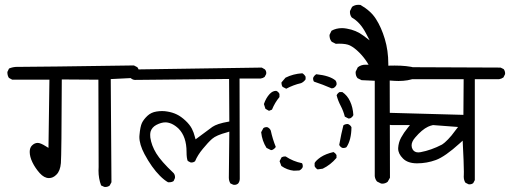

<svg xmlns="http://www.w3.org/2000/svg" viewBox="-20 -826 2096 789"><path d="M69.8 -551.3H52.2Q32.7 -551.3 17.1 -544.4L10.3 -530.3Q10.3 -529.8 10.3 -528.8Q10.3 -515.6 16.6 -505.9L30.3 -498.5H183.1L179.2 -218.3L168 -225.1Q146.5 -238.8 134.8 -238.8Q122.1 -238.8 111.3 -228Q102.1 -218.8 102.1 -201.7Q102.1 -182.1 113.3 -158.9Q124.5 -135.7 143.1 -114.7Q161.6 -94.2 181.2 -94.2Q198.2 -94.2 211.9 -108.4Q227.5 -123.5 230.2 -155.8Q232.9 -188 233.9 -499.5L384.3 -498.5L385.3 -139.6L384.8 -125Q384.8 -92.3 395.5 -64L408.2 -58.1Q410.2 -57.6 412.1 -57.6Q423.3 -57.6 430.7 -63.5L438 -77.1L435.1 -501L522.9 -505.4Q533.7 -506.8 543 -512.7L550.3 -527.3Q550.8 -529.3 550.8 -532.7Q550.8 -536.1 549.3 -540.8Q547.9 -545.4 544.4 -549.8L530.3 -557.1Q138.2 -551.3 69.8 -551.3Z M938.5 -66.9Q940.4 -66.4 943.4 -66.4Q952.1 -66.4 958.5 -71.8Q965.3 -80.1 965.3 -91.8L964.4 -503.4H1051.3Q1060.1 -504.4 1067.4 -509.8L1073.7 -521.5Q1074.2 -523.4 1074.2 -526.4Q1074.2 -534.7 1068.4 -541L1055.7 -548.3L528.8 -540.5L518.1 -535.6L513.2 -523.4Q512.7 -521.5 512.7 -519.5Q512.7 -510.3 518.1 -504.4Q524.4 -498.5 533.7 -497.6L921.4 -501.5L922.4 -326.7Q894 -321.8 878.2 -316.4Q862.3 -311 853 -304.7Q832.5 -290 783.7 -253.4L780.8 -263.7Q776.4 -281.7 768.6 -296.9Q759.8 -314 741.9 -330.6Q724.1 -347.2 707 -355.5Q689 -364.3 667.5 -367.7Q657.2 -369.6 646 -369.6Q634.8 -369.6 623 -367.7Q601.1 -364.3 585.9 -350.1Q570.3 -335.4 563.2 -320.6Q556.2 -305.7 553.2 -271Q552.7 -267.1 552.7 -263.7Q552.7 -232.4 573.7 -192.9Q603.5 -137.2 637.2 -103.5Q654.8 -85.9 670.4 -77.1Q673.3 -77.1 676.8 -77.1Q686 -77.1 693.4 -82L698.7 -93.8Q699.2 -95.7 699.2 -97.7Q699.2 -107.4 693.8 -114.3Q641.6 -163.6 622.1 -195.8Q602.5 -228 597.7 -260.7Q597.2 -265.6 597.2 -271.7Q597.2 -277.8 598.6 -284.7Q604 -302.7 622.1 -312.5Q642.6 -323.2 659.7 -323.2Q671.4 -323.2 685.1 -317.4Q700.2 -310.5 713.9 -297.4Q746.6 -264.2 746.6 -201.7Q746.6 -175.8 751.5 -164.6L762.7 -158.7Q764.6 -158.2 766.1 -158.2Q775.4 -158.2 781.7 -163.6Q792 -188.5 813.5 -214.4Q835.4 -241.2 851.6 -255.4Q868.7 -270.5 913.1 -282.2L922.4 -285.2L920.4 -95.7Q920.4 -83 926.8 -72.3Z M1545.9 -71.8Q1547.9 -71.3 1552 -71.3Q1556.2 -71.3 1562 -73Q1567.9 -74.7 1573.2 -79.1L1582.5 -95.7L1581.5 -495.1Q1604.5 -493.2 1617.7 -493.2Q1657.7 -493.2 1686 -504.9L1693.8 -520.5Q1694.3 -522.5 1694.3 -526.6Q1694.3 -530.8 1692.6 -536.4Q1690.9 -542 1687 -547.4Q1653.3 -556.6 1601.6 -556.6Q1592.8 -556.6 1575.7 -556.2V-563.5Q1575.7 -618.2 1561.3 -666Q1546.9 -713.9 1524.9 -748Q1503.9 -781.2 1461.4 -805.7Q1457 -806.2 1452.1 -806.2Q1438 -806.2 1426.8 -797.9L1418.5 -781.2Q1418 -779.3 1418 -777.3Q1418 -763.2 1425.8 -753.9Q1460 -734.9 1483.9 -689L1499 -660.2L1473.1 -679.7Q1443.4 -702.1 1404.8 -708.5Q1394 -710.4 1385.7 -710.4Q1361.3 -710.4 1342.3 -699.7L1334.5 -683.6Q1334 -681.6 1334 -679Q1334 -676.3 1335 -671.9Q1336.4 -662.6 1343.3 -654.3L1359.9 -646Q1367.2 -646.5 1373.5 -646.5Q1403.3 -646.5 1418 -639.2Q1436 -630.4 1456.5 -609.9Q1474.1 -592.3 1487.8 -571.3L1494.6 -560.1H1481.4Q1463.4 -560.1 1450.2 -549.3L1441.9 -532.2Q1441.4 -530.3 1441.4 -528.3Q1441.4 -514.2 1449.2 -504.9L1465.8 -496.6L1520 -494.1V-102.1Q1521.5 -89.4 1529.3 -80.1ZM1224.1 -139.6Q1224.1 -140.6 1224.1 -142.1Q1224.1 -143.6 1224.1 -146Q1223.6 -151.4 1221.2 -155.3Q1184.6 -162.6 1153.8 -183.1Q1153.3 -183.1 1150.9 -183.1Q1148.4 -183.1 1144.5 -182.4Q1140.6 -181.6 1137.2 -179.7L1128.9 -163.6L1136.2 -144Q1159.7 -127.4 1187.5 -124.5L1210 -125.5Q1219.7 -129.9 1224.1 -139.6ZM1362.8 -189Q1358.4 -196.8 1350.6 -201.2Q1318.4 -193.8 1297.9 -180.2Q1278.8 -167 1272.9 -156.2V-143.1Q1277.3 -134.3 1285.2 -129.9L1306.2 -132.8Q1338.4 -148.4 1362.8 -177.2ZM1075.2 -303.7Q1067.9 -303.7 1062.5 -299.8L1053.2 -282.7Q1057.1 -246.6 1075.2 -218.3L1093.8 -209L1099.1 -210Q1108.4 -214.4 1113.3 -222.2Q1100.1 -254.9 1092.8 -289.1Q1088.9 -298.8 1079.1 -303.2Q1077.1 -303.7 1075.2 -303.7ZM1386.7 -218.3Q1389.2 -217.8 1391.6 -217.8Q1398.9 -217.8 1403.8 -221.2Q1423.8 -251 1424.3 -303.2Q1420.4 -311.5 1411.1 -315.9Q1409.2 -316.4 1407.5 -316.4Q1405.8 -316.4 1402.8 -315.9Q1397 -315.4 1391.1 -311Q1382.8 -279.3 1374 -230.5Q1378.4 -221.7 1386.7 -218.3ZM1375.5 -447.8Q1367.7 -443.4 1363.3 -434.6Q1368.7 -412.6 1379.9 -391.4Q1391.1 -370.1 1397 -346.7L1412.1 -338.9L1418.9 -339.8Q1427.7 -343.8 1432.1 -353Q1430.2 -384.8 1418.5 -409.7Q1407.7 -433.6 1386.7 -447.8ZM1113.8 -452.6Q1100.1 -452.6 1087.9 -439.5Q1073.2 -423.8 1064.5 -398.4L1070.8 -378.9L1085.4 -370.6L1097.7 -375.5Q1109.4 -404.3 1128.4 -427.2V-439.9Q1124 -449.2 1115.2 -452.6Q1114.3 -452.6 1113.8 -452.6ZM1235.8 -510.7Q1230.5 -520.5 1222.2 -524.9Q1184.6 -522.5 1153.3 -506.8L1136.7 -487.3Q1136.7 -485.8 1136.7 -484.1Q1136.7 -482.4 1137.2 -480Q1137.7 -474.6 1141.1 -469.2L1156.2 -461.4Q1185.5 -477.1 1217.3 -484.4Q1228.5 -489.3 1235.8 -500ZM1363.3 -481.4Q1363.3 -489.3 1358.9 -495.1Q1335.4 -515.1 1279.8 -521Q1271.5 -516.1 1267.1 -506.8Q1266.6 -504.9 1266.6 -502.4Q1266.6 -496.1 1270 -490.7Q1307.1 -478.5 1342.8 -462.9L1349.6 -463.9Q1358.4 -467.8 1362.8 -477.5Q1363.3 -479.5 1363.3 -481.4Z M1908.7 -68.4Q1918.5 -68.4 1924.8 -73.7L1931.2 -85.9V-500.5H2030.8Q2040.5 -502 2048.8 -507.8L2055.2 -520.5Q2055.7 -522.5 2055.7 -523.9Q2055.7 -534.2 2049.8 -542L2037.1 -548.3L1568.8 -550.3Q1564.5 -550.8 1560.5 -550.8Q1532.7 -550.8 1509.3 -540L1503.4 -529.3Q1503.4 -528.8 1503.4 -528.3Q1503.4 -516.1 1510.7 -506.8L1523.4 -500.5H1885.3L1884.3 -354L1565.9 -362.8Q1562 -363.8 1558.1 -363.8Q1547.4 -363.8 1539.1 -357.4L1532.7 -345.7Q1532.7 -344.7 1532.7 -344.2Q1532.7 -332.5 1538.1 -325.2Q1561.5 -314 1589.8 -312H1664.6L1655.3 -300.3Q1639.6 -281.2 1628.4 -260.7Q1617.7 -241.2 1616.2 -217.8Q1616.2 -216.3 1616.2 -215.3Q1616.2 -194.3 1636 -174.6Q1655.8 -154.8 1693.8 -154.8Q1733.9 -154.8 1771.2 -168.5Q1808.6 -182.1 1870.1 -237.8L1881.3 -248Q1886.2 -152.3 1886.2 -120.6Q1886.2 -110.8 1886 -106.9Q1885.7 -103 1885.7 -100.6Q1885.7 -85.4 1892.6 -75.2L1905.3 -68.8Q1907.2 -68.4 1908.7 -68.4ZM1699.2 -199.7Q1683.1 -199.7 1675.8 -211.9Q1671.4 -219.2 1671.4 -228.5Q1671.4 -243.7 1686 -260.7Q1713.9 -293.5 1738.8 -305.2Q1748 -309.6 1759.3 -312L1862.3 -304.2Q1844.7 -280.3 1835.7 -269.5Q1826.7 -258.8 1821.3 -253.4Q1815.9 -248 1813.7 -246.1Q1811.5 -244.1 1809.6 -242.2Q1807.6 -240.2 1805.7 -238.8Q1798.3 -232.9 1796.4 -231.9Q1752.4 -209 1708.5 -200.7Q1703.6 -199.7 1699.2 -199.7Z"/></svg>

Font: Bakudai
Style: ExtraLight
Weight: 200
Version: Version 1.48